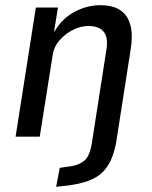

<svg xmlns="http://www.w3.org/2000/svg" viewBox="-20 -526 586 739"><path d="M196 193 210 120 252 114Q283 110 304.5 92.5Q326 75 334 22L388 -325Q395 -361 389.5 -382.5Q384 -404 366.5 -415Q349 -426 320 -426Q291 -426 261 -411Q231 -396 209.5 -371.5Q188 -347 183 -316L133 0H40L118 -497H203L188 -404L190 -405Q220 -456 268 -481Q316 -506 365 -506Q415 -506 443.5 -486.5Q472 -467 482 -429Q492 -391 483 -336L427 23Q420 60 407.5 88.5Q395 117 374 137.5Q353 158 320 170Q287 182 242 188Z"/></svg>

Font: Nunito Sans 7pt Condensed Medium
Style: Italic
Weight: 500
Width: 3
Italic angle: -9°
Designer: Vernon Adams
Foundry: Vernon Adams
Version: Version 3.101;gftools[0.9.27]